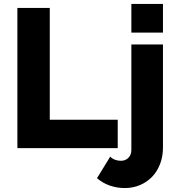

<svg xmlns="http://www.w3.org/2000/svg" viewBox="-20 -750 899 972"><path d="M612 202Q572 202 536 189.5Q500 177 471 152L538 43Q549 54 563 59Q577 64 592 64Q615 64 630 49Q645 34 645 9V-525H805V-3Q805 42 790.5 80Q776 118 750 145Q724 172 688.5 187Q653 202 612 202ZM645 -585V-730H805V-585ZM68 0V-710H232V-144H576V0Z"/></svg>

Font: Boldmen
Style: Bold
Weight: 700
Designer: Matt McInerney, Pablo Impallari, Rodrigo Fuenzalida
Foundry: LIVING CONCEPT
Version: Version 1.000